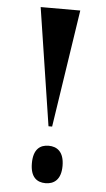

<svg xmlns="http://www.w3.org/2000/svg" viewBox="-52 -749 439 792"><g transform="rotate(5 167.0 -353.0)"><path d="M159 -227H174L248 -714H84ZM167 8C201 8 231 -11 231 -69C231 -128 201 -147 167 -147C132 -147 104 -128 104 -69C104 -11 132 8 167 8Z"/></g></svg>

Font: Noto Serif Display Condensed Extra
Style: Regular
Weight: 800
Width: 3
Designer: Monotype Design Team
Foundry: Monotype Imaging Inc.
Version: Version 1.900